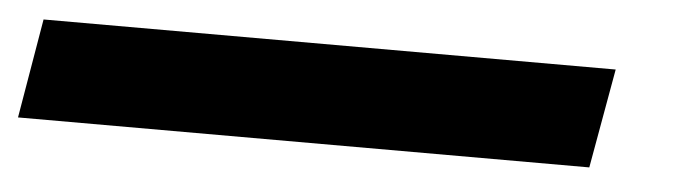

<svg xmlns="http://www.w3.org/2000/svg" viewBox="-102 8 807 227"><g transform="rotate(5 301.0 121.0)"><path d="M-77 180 -57 62H622L601 180Z"/></g></svg>

Font: Archivo Expanded Black
Style: Italic
Weight: 900
Width: 7
Italic angle: -10°
Designer: Hector Gatti
Foundry: Omnibus-Type
Version: Version 2.001